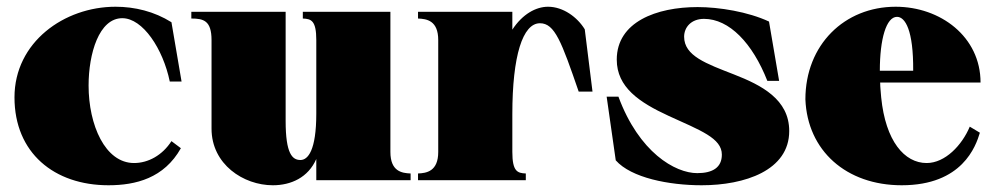

<svg xmlns="http://www.w3.org/2000/svg" viewBox="-20 -535 2953 570"><path d="M302 15C383 15 467 -6 517 -95L489 -116C462 -74 420 -51 378 -51C292 -51 243 -164 243 -281C243 -376 274 -481 343 -481C404 -481 464 -390 484 -293H519L489 -469C438 -501 380 -515 323 -515C171 -515 23 -410 23 -246C23 -81 141 15 302 15Z M790 15C844 15 895 -8 919 -63V0H1199V-20C1173 -21 1139 -26 1139 -84V-500H879V-480C904 -479 919 -474 919 -416V-198C919 -88 894 -60 872 -60C848 -60 828 -78 828 -176V-500H548V-480C584 -480 608 -474 608 -416V-153C608 -47 703 15 790 15Z M1501 -84V-196C1501 -370 1532 -466 1583 -466C1627 -466 1647 -411 1698 -263H1739L1716 -448C1694 -484 1652 -515 1607 -515C1571 -515 1531 -493 1501 -447V-500H1221V-480C1247 -479 1281 -474 1281 -416V-84C1281 -26 1246 -21 1221 -20V0H1541V-20C1516 -21 1501 -26 1501 -84Z M2063 15C2191 15 2323 -29 2323 -146C2323 -240 2241 -282 2159 -314C2077 -346 2011 -369 2011 -426C2011 -454 2032 -479 2070 -479C2145 -479 2214 -407 2258 -295H2293L2263 -471C2201 -500 2115 -514 2051 -514C1929 -514 1811 -470 1811 -358C1811 -276 1878 -231 1965 -191C2059 -148 2123 -125 2123 -76C2123 -38 2096 -21 2050 -21C1984 -21 1877 -83 1816 -248H1781L1808 -59C1854 -7 1966 15 2063 15Z M2657 15C2837 15 2877 -101 2889 -141L2859 -159C2836 -104 2786 -51 2731 -51C2665 -51 2609 -116 2596 -246C2595 -261 2593 -276 2593 -290H2891C2891 -426 2772 -515 2639 -515C2487 -515 2371 -402 2371 -240C2377 -88 2492 15 2657 15ZM2592 -325C2592 -419 2611 -485 2643 -485C2667 -485 2692 -446 2691 -325Z"/></svg>

Font: Sprat Condensed Black
Style: Regular
Weight: 900
Designer: Ethan Nakache
Foundry: Collletttivo
Version: Version 2.000;Glyphs 3.2 (3217)